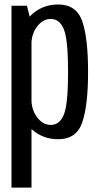

<svg xmlns="http://www.w3.org/2000/svg" viewBox="-20 -622 446 862"><path d="M31.6 220.4H121.4V-514L101.1 -596.2H31.6ZM241.4 3.1Q323.3 3.1 349.4 -72.9Q375.4 -148.9 375.4 -299.2Q375.4 -450.3 349.4 -526.1Q323.3 -601.9 241.4 -601.9Q175.8 -601.9 128.2 -561.8Q80.7 -521.6 80.7 -467.1L121.2 -423.9Q121.2 -469.3 146.8 -503.2Q172.5 -537 208.3 -537Q247.4 -537 266.5 -490.8Q285.6 -444.6 285.6 -299Q285.6 -152.9 266.5 -107Q247.4 -61.1 208.3 -61.1Q172.5 -61.1 146.8 -95.2Q121.2 -129.2 121.2 -175.9L80.7 -131.1Q80.7 -76.5 128.2 -36.7Q175.8 3.1 241.4 3.1Z"/></svg>

Font: Anybody Thin Condensed
Style: Regular
Weight: 100
Width: 3
Version: Version 1.113;gftools[0.9.25]